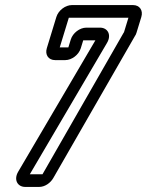

<svg xmlns="http://www.w3.org/2000/svg" viewBox="-20 -712 579 757"><path d="M259 -556 249.5 -525H215.5L251.3 -642H486.3L468.9 -585C468.5 -584 467.2 -583 466.9 -582L147.6 -25H97.6L402 -543C420.8 -575 404.4 -603 374.4 -603H320.4C294.4 -603 266.9 -582 259 -556ZM504.6 -692H263.6C237.6 -692 210.1 -671 202.2 -645L164.6 -522C156.6 -496 171.2 -475 197.2 -475H237.2C263.2 -475 290.6 -496 298.6 -522L308.1 -553H356.1L51.7 -35C32.9 -3 49.4 25 79.4 25H134.4C157.4 25 179.2 9 190.1 -10L512.6 -571C515.1 -576 515.2 -573 518.2 -583L537.2 -645C545.1 -671 530.6 -692 504.6 -692Z"/></svg>

Font: DIN Rundschrift
Style: EngKontKu
Weight: 400
Width: 3
Version: Version 1.027